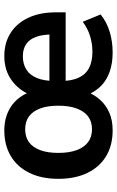

<svg xmlns="http://www.w3.org/2000/svg" viewBox="158 -702 554 911"><g transform="rotate(-90 435.5 -247.0)"><path d="M272 10Q201 10 149.5 -21Q98 -52 70 -110Q42 -168 42 -248Q42 -327 70 -384.5Q98 -442 149.5 -473Q201 -504 272 -504Q337 -504 384.5 -472.5Q432 -441 455 -381H441Q463 -436 510.5 -470Q558 -504 624 -504Q688 -504 734.5 -474Q781 -444 806.5 -389.5Q832 -335 832 -259V-213H487V-290H742L727 -274Q727 -322 715.5 -353.5Q704 -385 681 -400.5Q658 -416 623 -416Q587 -416 560.5 -399.5Q534 -383 520 -348.5Q506 -314 506 -260V-240Q506 -186 521.5 -152Q537 -118 568 -102Q599 -86 645 -86Q684 -86 720.5 -97.5Q757 -109 787 -132L822 -47Q786 -18 739.5 -4Q693 10 641 10Q591 10 550.5 -4Q510 -18 482 -46Q454 -74 438 -115H456Q442 -77 416.5 -49Q391 -21 355 -5.5Q319 10 272 10ZM277 -88Q313 -88 337.5 -106Q362 -124 375.5 -160Q389 -196 389 -247Q389 -300 375.5 -335Q362 -370 337.5 -387.5Q313 -405 277 -405Q241 -405 216.5 -387.5Q192 -370 178.5 -335Q165 -300 165 -247Q165 -196 178.5 -160Q192 -124 217 -106Q242 -88 277 -88Z"/></g></svg>

Font: Nunito Sans 10pt SemiCondensed
Style: Bold
Weight: 700
Width: 4
Designer: Vernon Adams
Foundry: Vernon Adams
Version: Version 3.101;gftools[0.9.27]